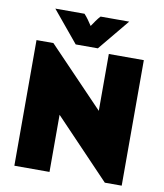

<svg xmlns="http://www.w3.org/2000/svg" viewBox="-88 -872 811 949"><g transform="rotate(10 317.5 -397.5)"><path d="M502.8 4.9 224.3 -286.8V0H47.9V-630.6H132.6L411.8 -339.6V-625H587.5V4.9ZM242.4 -643.1 112.5 -800H259Q269.4 -788.9 279.9 -774.3Q290.3 -759.7 299.3 -745.8Q308.3 -759.7 318.8 -774.3Q329.2 -788.9 339.6 -800H483.3L353.5 -643.1Z"/></g></svg>

Font: Afacad Flux Black
Style: Regular
Weight: 900
Designer: Kristian Moeller
Foundry: Dicotype
Version: Version 1.100